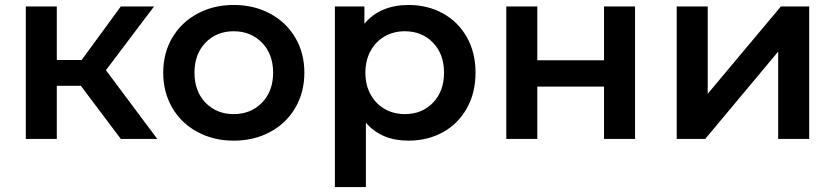

<svg xmlns="http://www.w3.org/2000/svg" viewBox="-20 -560 3366 774"><path d="M306 -214H209V0H84V-534H209V-318H309L467 -534H601L407 -277L614 0H467Z M638 -267Q638 -346 674.5 -408Q711 -470 776 -505Q841 -540 922 -540Q1004 -540 1069 -505Q1134 -470 1170.5 -408Q1207 -346 1207 -267Q1207 -188 1170.5 -125.5Q1134 -63 1069 -28Q1004 7 922 7Q841 7 776 -28Q711 -63 674.5 -125.5Q638 -188 638 -267ZM1081 -267Q1081 -342 1036 -388Q991 -434 922 -434Q853 -434 808.5 -388Q764 -342 764 -267Q764 -192 808.5 -146Q853 -100 922 -100Q991 -100 1036 -146Q1081 -192 1081 -267Z M1897 -267Q1897 -186 1862 -123.5Q1827 -61 1765.5 -27Q1704 7 1626 7Q1518 7 1455 -65V194H1330V-534H1449V-464Q1480 -502 1525.5 -521Q1571 -540 1626 -540Q1704 -540 1765.5 -506Q1827 -472 1862 -410Q1897 -348 1897 -267ZM1770 -267Q1770 -342 1725.5 -388Q1681 -434 1612 -434Q1567 -434 1531 -413.5Q1495 -393 1474 -355Q1453 -317 1453 -267Q1453 -217 1474 -179Q1495 -141 1531 -120.5Q1567 -100 1612 -100Q1681 -100 1725.5 -146Q1770 -192 1770 -267Z M2021 -534H2146V-317H2415V-534H2540V0H2415V-211H2146V0H2021Z M2708 -534H2833V-182L3128 -534H3242V0H3117V-352L2823 0H2708Z"/></svg>

Font: APTA Sans SemiBold
Style: Bold
Weight: 600
Version: Version 7.200